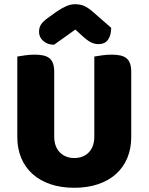

<svg xmlns="http://www.w3.org/2000/svg" viewBox="-20 -874 704 910"><path d="M602 -224Q602 -170 583.5 -125.5Q565 -81 530 -49.5Q495 -18 445 -1Q395 16 332 16Q269 16 219 -1Q169 -18 134 -49.5Q99 -81 80.5 -125.5Q62 -170 62 -224V-606Q73 -608 97 -611.5Q121 -615 143 -615Q166 -615 183.5 -611.5Q201 -608 213 -599Q225 -590 231 -574Q237 -558 237 -532V-227Q237 -179 263.5 -152Q290 -125 332 -125Q375 -125 401 -152Q427 -179 427 -227V-606Q438 -608 462 -611.5Q486 -615 508 -615Q531 -615 548.5 -611.5Q566 -608 578 -599Q590 -590 596 -574Q602 -558 602 -532ZM337 -734Q306 -711 282 -694.5Q258 -678 236 -662Q206 -662 185.5 -679.5Q165 -697 165 -723Q165 -743 174.5 -758Q184 -773 211 -792L247 -818Q272 -835 293.5 -844.5Q315 -854 335 -854Q362 -854 381 -845Q400 -836 426 -813L507 -742Q507 -708 492.5 -686.5Q478 -665 447 -665Q437 -665 428.5 -667Q420 -669 410 -674Q400 -679 388 -688.5Q376 -698 360 -713Z"/></svg>

Font: Baloo Thambi
Style: Regular
Weight: 400
Designer: Aadarsh Rajan and Ek Type
Foundry: Ek Type
Version: Version 1.443;PS 1.000;hotconv 16.6.51;makeotf.lib2.5.65220;